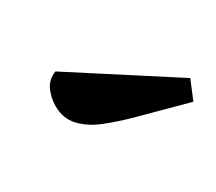

<svg xmlns="http://www.w3.org/2000/svg" viewBox="-52 -859 401 357"><g transform="rotate(-30 149.0 -680.5)"><path d="M281 -592 170 -622Q141 -630 114.5 -640.5Q88 -651 71.5 -668.5Q55 -686 55 -713Q55 -730 62 -746Q69 -762 87 -769L298 -633Z"/></g></svg>

Font: Sansita Swashed
Style: Regular
Weight: 400
Designer: Pablo Cosgaya
Foundry: Omnibus-Type
Version: Version 1.003; ttfautohint (v1.8.3)